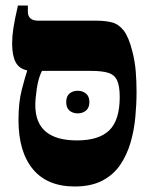

<svg xmlns="http://www.w3.org/2000/svg" viewBox="-20 -667 538 696"><path d="M251 9Q151 9 99 -54Q47 -117 47 -232Q47 -296 59 -342Q71 -388 78 -409V-412Q49 -418 36.5 -442Q24 -466 24 -510Q24 -535 28.5 -565Q33 -595 45 -647H81V-625Q81 -592 119 -592H331Q363 -592 387 -585.5Q411 -579 429 -555.5Q447 -532 460 -480Q469 -445 472 -409Q475 -373 475 -333Q475 -289 470.5 -241.5Q466 -194 453 -149.5Q440 -105 415.5 -69Q391 -33 350.5 -12Q310 9 251 9ZM108 -286Q108 -158 259 -158Q339 -158 376.5 -195Q414 -232 414 -315Q414 -355 404.5 -375.5Q395 -396 372.5 -403Q350 -410 311 -410H132Q119 -384 113.5 -346.5Q108 -309 108 -286ZM220 -297Q220 -318 232 -328Q244 -338 262 -338Q279 -338 291.5 -328Q304 -318 304 -297Q304 -276 291.5 -266Q279 -256 262 -256Q244 -256 232 -266Q220 -276 220 -297Z"/></svg>

Font: Noto Serif Hebrew Condensed Black
Style: Regular
Weight: 900
Width: 3
Designer: Monotype Design Team
Foundry: Monotype Imaging Inc.
Version: Version 2.004; ttfautohint (v1.8.4.7-5d5b)